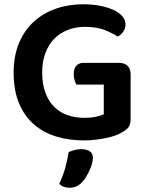

<svg xmlns="http://www.w3.org/2000/svg" viewBox="-20 -643 692 901"><path d="M593 -84Q593 -59 582.5 -45.5Q572 -32 549 -20Q536 -12 516.5 -5.5Q497 1 473.5 5.5Q450 10 425 13Q400 16 375 16Q304 16 243.5 -2.5Q183 -21 138.5 -60Q94 -99 69 -159Q44 -219 44 -302Q44 -381 69.5 -441.5Q95 -502 139.5 -542Q184 -582 243 -602.5Q302 -623 370 -623Q415 -623 451.5 -615.5Q488 -608 514.5 -595.5Q541 -583 555 -565.5Q569 -548 569 -529Q569 -509 558 -494Q547 -479 533 -471Q507 -488 470 -502.5Q433 -517 379 -517Q335 -517 298 -502.5Q261 -488 234.5 -461Q208 -434 193 -394Q178 -354 178 -303Q178 -248 193 -208Q208 -168 234.5 -141.5Q261 -115 297.5 -102.5Q334 -90 377 -90Q406 -90 430 -95Q454 -100 467 -107V-246H339Q334 -254 330 -267Q326 -280 326 -296Q326 -322 338.5 -335Q351 -348 371 -348H539Q564 -348 578.5 -334Q593 -320 593 -295ZM365 212Q352 226 337.5 232Q323 238 306 238Q276 238 258 220Q276 182 286.5 143.5Q297 105 302 71Q315 65 330 61Q345 57 361 57Q385 57 400.5 66.5Q416 76 416 98Q416 110 411.5 126Q407 142 399.5 158Q392 174 383 188.5Q374 203 365 212Z"/></svg>

Font: Baloo Bhaina 2 SemiBold
Style: Regular
Weight: 600
Designer: Yesha Goshar, Manish Minz, Shuchita Grover and Ek Type
Foundry: Ek Type
Version: Version 1.640;hotconv 1.0.111;makeotfexe 2.5.65597; ttfautoh